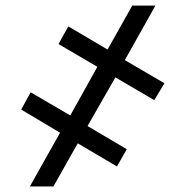

<svg xmlns="http://www.w3.org/2000/svg" viewBox="-20 -675 671 695"><path d="M397.7 -394.9 538.4 -312.5 575.3 -373.6 431.8 -457.4 542.6 -654.8H458.8L369.3 -495.7L227.3 -579.5L191.8 -515.6L332.4 -433.2L234.4 -257.1L90.9 -340.9L56.8 -278.4L197.4 -194.6L88.1 0H173.3L261.4 -156.2L403.4 -72.4L438.9 -134.9L296.9 -218.8Z"/></svg>

Font: Magic Ui Pro
Style: Regular
Weight: 400
Designer: Stefan Endress, Andreas Faust
Version: Version 1.000;FEAKit 1.0